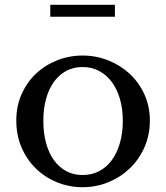

<svg xmlns="http://www.w3.org/2000/svg" viewBox="-20 -772 694 802"><path d="M325 -540Q382 -540 433 -519.5Q484 -499 522.5 -463Q561 -427 583.5 -377Q606 -327 606 -269Q606 -208 583.5 -157Q561 -106 522.5 -69Q484 -32 433 -11Q382 10 325 10Q269 10 218.5 -10.5Q168 -31 130 -68Q92 -105 70 -156Q48 -207 48 -269Q48 -328 70 -378Q92 -428 130 -464Q168 -500 218.5 -520Q269 -540 325 -540ZM325 -492Q287 -492 257 -476Q227 -460 205.5 -430.5Q184 -401 172.5 -359.5Q161 -318 161 -268Q161 -216 172.5 -174Q184 -132 205.5 -102.5Q227 -73 257 -57Q287 -41 325 -41Q363 -41 394 -57Q425 -73 447 -103Q469 -133 481 -175Q493 -217 493 -268Q493 -317 481 -358.5Q469 -400 447 -429.5Q425 -459 394 -475.5Q363 -492 325 -492ZM190 -702V-752H460V-702Z"/></svg>

Font: SVN-Libre Baskerville
Style: Regular
Weight: 400
Designer: Pablo Impallari, Rodrigo Fuenzalida
Foundry: Pablo Impallari, Rodrigo Fuenzalida
Version: Version 1.000; ttfautohint (v1.8.4)